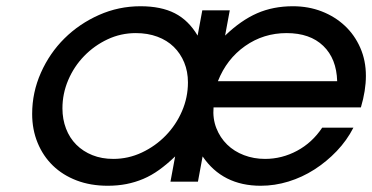

<svg xmlns="http://www.w3.org/2000/svg" viewBox="-20 -582 1192 615"><path d="M83 -217Q83 -286 111 -349Q139 -412 186.5 -459Q234 -506 297 -534Q360 -562 430 -562Q496 -562 540 -539.5Q584 -517 613 -468L628 -549H716L701 -468Q752 -517 803.5 -539.5Q855 -562 918 -562Q968 -562 1010.5 -545.5Q1053 -529 1084.5 -499.5Q1116 -470 1134 -429Q1152 -388 1152 -339Q1152 -292 1136 -238H664Q661 -202 673 -171.5Q685 -141 707.5 -119Q730 -97 761.5 -85Q793 -73 829 -73Q883 -73 931.5 -99Q980 -125 1012 -173H1112Q1091 -132 1058.5 -98Q1026 -64 987 -39Q948 -14 904 -0.5Q860 13 815 13Q693 13 629 -81L614 0H526L541 -81Q515 -56 490 -38Q465 -20 439 -9Q413 2 385 7.5Q357 13 325 13Q270 13 225.5 -4Q181 -21 149.5 -51.5Q118 -82 100.5 -124.5Q83 -167 83 -217ZM180 -235Q180 -200 191.5 -170Q203 -140 224.5 -118.5Q246 -97 276 -85Q306 -73 343 -73Q391 -73 434.5 -93.5Q478 -114 511 -148Q544 -182 563 -226Q582 -270 582 -318Q582 -353 570 -382Q558 -411 536.5 -432Q515 -453 484 -464.5Q453 -476 415 -476Q367 -476 324.5 -456Q282 -436 249.5 -402.5Q217 -369 198.5 -325.5Q180 -282 180 -235ZM1060 -322Q1058 -394 1015.5 -435Q973 -476 898 -476Q824 -476 765 -434.5Q706 -393 678 -322Z"/></svg>

Font: Involve Medium Oblique
Style: Italic
Weight: 500
Italic angle: -10.5°
Designer: Stefan Peev
Foundry: Context Ltd.
Version: Version 1.001